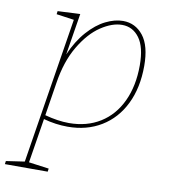

<svg xmlns="http://www.w3.org/2000/svg" viewBox="-126 -600 791 901"><g transform="rotate(10 269.5 -149.0)"><path d="M522 -337Q522 -233 484 -155.5Q446 -78 377 -36Q308 6 217 6Q160 6 102 -10L68 202L164 215L162 230H-42L-40 215L48 202L159 -493L75 -505L77 -520L184 -525L152 -327Q181 -394 221.5 -439.5Q262 -485 305.5 -506.5Q349 -528 388 -528Q447 -528 484.5 -480.5Q522 -433 522 -337ZM105 -29Q168 -12 220 -12Q305 -12 368.5 -51.5Q432 -91 466.5 -164.5Q501 -238 501 -336Q501 -423 469.5 -466Q438 -509 387 -509Q340 -509 286.5 -473.5Q233 -438 189.5 -365Q146 -292 130 -187Z"/></g></svg>

Font: Bitter Pro Thin
Style: Italic
Weight: 250
Italic angle: -9°
Designer: Sol Matas, and Bitter project Authors
Foundry: Sol Matas
Version: Version 1.010